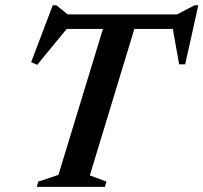

<svg xmlns="http://www.w3.org/2000/svg" viewBox="-20 -726 790 746"><path d="M393.5 -20.5 387.5 0H123L129 -20.5L207 -46.5L380 -613.5H239L124.5 -474L101 -484.5L185 -705.5H199L243 -670H668L736 -705.5H750.5L699.5 -476H676L651.5 -613.5H502L329 -44.5Z"/></svg>

Font: Newsreader 16pt SemiBold
Style: Italic
Weight: 600
Italic angle: -17°
Designer: Hugues Gentile
Foundry: Production Type
Version: Version 1.003; ttfautohint (v1.8.3)